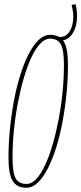

<svg xmlns="http://www.w3.org/2000/svg" viewBox="-20 -874 383 904"><path d="M104 10Q60 10 40 -21.5Q20 -53 20 -132Q20 -196 26.5 -263.5Q33 -331 45 -396Q57 -461 74.5 -517.5Q92 -574 114 -617.5Q136 -661 161.5 -685.5Q187 -710 216 -710Q260 -710 280 -679Q300 -648 300 -568Q300 -504 293.5 -436.5Q287 -369 275 -304Q263 -239 245.5 -182.5Q228 -126 206 -82.5Q184 -39 158.5 -14.5Q133 10 104 10ZM105 -8Q129 -8 151 -31.5Q173 -55 192.5 -97Q212 -139 228 -194Q244 -249 256 -311.5Q268 -374 274.5 -439.5Q281 -505 281 -568Q281 -640 266 -666Q251 -692 215 -692Q192 -692 169.5 -668.5Q147 -645 127.5 -603Q108 -561 92 -506Q76 -451 64 -388.5Q52 -326 45.5 -260.5Q39 -195 39 -132Q39 -60 54 -34Q69 -8 105 -8ZM257 -683 254 -700H264Q289 -700 304.5 -721Q320 -742 324 -776.5Q328 -811 317 -851L336 -854Q344 -820 342.5 -789Q341 -758 331 -734Q321 -710 304 -696.5Q287 -683 264 -683Z"/></svg>

Font: Georama
Style: Italic
Weight: 400
Width: 2
Italic angle: -9°
Designer: Jean-Baptiste Levee
Foundry: Production Type
Version: Version 1.000